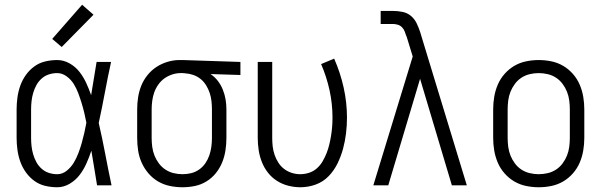

<svg xmlns="http://www.w3.org/2000/svg" viewBox="-20 -781 2540 809"><path d="M221 8Q195 8 170 2Q145 -4 124.5 -19Q104 -34 89 -55Q74 -76 65.5 -100Q57 -124 53.5 -149.5Q50 -175 50 -200V-320Q50 -345 53.5 -370.5Q57 -396 65.5 -420Q74 -444 89 -465Q104 -486 124.5 -501Q145 -516 170 -522Q195 -528 221 -528Q248 -528 273 -514Q298 -500 315 -478Q332 -456 343.5 -431Q355 -406 364 -380Q370 -415 375.5 -450Q381 -485 387 -520H448Q434 -456 422 -391.5Q410 -327 396 -263Q411 -198 423.5 -132Q436 -66 450 0H389Q383 -37 377 -73.5Q371 -110 365 -146Q356 -119 344.5 -93Q333 -67 316 -44.5Q299 -22 274 -7Q249 8 221 8ZM221 -47Q243 -47 261 -61.5Q279 -76 290.5 -95Q302 -114 310 -135Q318 -156 324 -177Q330 -198 335 -220Q340 -242 344 -264Q340 -285 335 -306Q330 -327 323.5 -348Q317 -369 309.5 -389Q302 -409 290.5 -427.5Q279 -446 260.5 -459.5Q242 -473 221 -473Q203 -473 186 -467.5Q169 -462 155.5 -450Q142 -438 133.5 -422.5Q125 -407 120 -390Q115 -373 113 -355.5Q111 -338 111 -320V-200Q111 -182 113 -164.5Q115 -147 120 -130Q125 -113 133.5 -97.5Q142 -82 155.5 -70Q169 -58 186 -52.5Q203 -47 221 -47ZM240 -583 200 -617 326 -761 374 -719Z M749 8Q722 8 695.5 2.5Q669 -3 646 -16.5Q623 -30 605.5 -50.5Q588 -71 577 -95.5Q566 -120 562 -146.5Q558 -173 558 -200V-320Q558 -346 562 -371.5Q566 -397 575.5 -420.5Q585 -444 601.5 -464.5Q618 -485 639.5 -499Q661 -513 686 -520.5Q711 -528 736 -528Q740 -528 743.5 -528Q747 -528 750 -528L993 -520V-465L867 -469Q885 -457 898 -440Q911 -423 919 -403Q927 -383 930.5 -362Q934 -341 934 -320V-200Q934 -174 930 -147.5Q926 -121 916 -96.5Q906 -72 889.5 -51.5Q873 -31 850.5 -17Q828 -3 802 2.5Q776 8 749 8ZM749 -47Q768 -47 786 -51.5Q804 -56 819.5 -67Q835 -78 845.5 -93.5Q856 -109 862 -126.5Q868 -144 870.5 -162.5Q873 -181 873 -200V-320Q873 -338 871 -355.5Q869 -373 863.5 -389.5Q858 -406 848.5 -421.5Q839 -437 825.5 -448Q812 -459 795 -465Q778 -471 761 -472L750 -473Q748 -473 745.5 -473Q743 -473 741 -473Q723 -473 705 -467Q687 -461 672.5 -450.5Q658 -440 647 -424.5Q636 -409 630 -392Q624 -375 621.5 -356.5Q619 -338 619 -320V-200Q619 -181 621.5 -162Q624 -143 631 -125.5Q638 -108 649.5 -92.5Q661 -77 677 -66.5Q693 -56 711.5 -51.5Q730 -47 749 -47Z M1246 8Q1220 8 1194.5 1.5Q1169 -5 1147 -19Q1125 -33 1109 -53.5Q1093 -74 1083.5 -98Q1074 -122 1070 -148Q1066 -174 1066 -200V-520H1127V-200Q1127 -182 1129 -164Q1131 -146 1137 -128.5Q1143 -111 1153 -95.5Q1163 -80 1177.5 -69Q1192 -58 1209.5 -52.5Q1227 -47 1245 -47Q1264 -47 1282.5 -53Q1301 -59 1315.5 -72Q1330 -85 1339.5 -101.5Q1349 -118 1356 -135.5Q1363 -153 1367.5 -172Q1372 -191 1375 -209.5Q1378 -228 1379.5 -247Q1381 -266 1381 -285Q1381 -344 1368.5 -401Q1356 -458 1333 -511L1388 -534Q1414 -475 1428 -412Q1442 -349 1442 -285Q1442 -252 1438 -219Q1434 -186 1425.5 -154.5Q1417 -123 1402.5 -93Q1388 -63 1365 -39Q1342 -15 1310.5 -3.5Q1279 8 1246 8Z M1553 0 1719 -543 1693 -628Q1693 -628 1693 -628Q1693 -628 1693 -628L1692 -629Q1689 -639 1685 -649Q1681 -659 1673.5 -666.5Q1666 -674 1655.5 -677Q1645 -680 1635 -680H1584V-735H1635Q1655 -735 1675.5 -731Q1696 -727 1711.5 -714Q1727 -701 1736 -682Q1745 -663 1751 -644L1757 -624L1947 0H1884L1750 -449L1616 0Z M2250 8Q2223 8 2196.5 2.5Q2170 -3 2147 -16.5Q2124 -30 2106 -50.5Q2088 -71 2077.5 -95.5Q2067 -120 2062.5 -146.5Q2058 -173 2058 -200V-320Q2058 -347 2062.5 -373.5Q2067 -400 2077.5 -424.5Q2088 -449 2106 -469.5Q2124 -490 2147 -503.5Q2170 -517 2196.5 -522.5Q2223 -528 2250 -528Q2277 -528 2303.5 -522.5Q2330 -517 2353 -503.5Q2376 -490 2394 -469.5Q2412 -449 2422.5 -424.5Q2433 -400 2437.5 -373.5Q2442 -347 2442 -320V-200Q2442 -173 2437.5 -146.5Q2433 -120 2422.5 -95.5Q2412 -71 2394 -50.5Q2376 -30 2353 -16.5Q2330 -3 2303.5 2.5Q2277 8 2250 8ZM2250 -47Q2269 -47 2288 -51.5Q2307 -56 2323 -66.5Q2339 -77 2350.5 -92.5Q2362 -108 2369 -125.5Q2376 -143 2378.5 -162Q2381 -181 2381 -200V-320Q2381 -339 2378.5 -358Q2376 -377 2369 -394.5Q2362 -412 2350.5 -427.5Q2339 -443 2323 -453.5Q2307 -464 2288 -468.5Q2269 -473 2250 -473Q2231 -473 2212 -468.5Q2193 -464 2177 -453.5Q2161 -443 2149.5 -427.5Q2138 -412 2131 -394.5Q2124 -377 2121.5 -358Q2119 -339 2119 -320V-200Q2119 -181 2121.5 -162Q2124 -143 2131 -125.5Q2138 -108 2149.5 -92.5Q2161 -77 2177 -66.5Q2193 -56 2212 -51.5Q2231 -47 2250 -47Z"/></svg>

Font: Iosevka SS04 Light
Style: Regular
Weight: 300
Monospace: yes
Designer: Belleve Invis
Foundry: Belleve Invis
Version: Version 19.0.0; ttfautohint (v1.8.4)